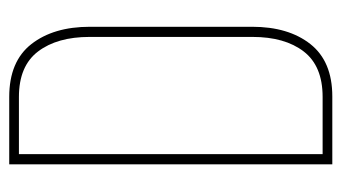

<svg xmlns="http://www.w3.org/2000/svg" viewBox="-182 -558 740 416"><g transform="rotate(-90 188.0 -350.0)"><path d="M40 -700H186Q263 -700 300.5 -652Q338 -604 338 -525V-174Q338 -95 300.5 -47.5Q263 0 187 0H40ZM62 -21H186Q253 -21 284.5 -62Q316 -103 316 -173V-526Q316 -596 284.5 -637.5Q253 -679 186 -679H62Z"/></g></svg>

Font: Bebas Neue Light
Style: Regular
Weight: 300
Designer: Ryoichi Tsunekawa
Foundry: Ryoichi Tsunekawa
Version: Version 1.003;PS 001.003;hotconv 1.0.70;makeotf.lib2.5.58329